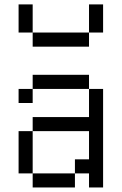

<svg xmlns="http://www.w3.org/2000/svg" viewBox="-20 -832 540 852"><path d="M125 -62.5V0H312.5V-62.5ZM125 -62.5V-250H62.5V-62.5ZM375 -62.5V0H437.5V-437.5H375Q375 -437.5 375 -312.5H125V-250H375Q375 -250 375 -125H312.5V-62.5ZM125 -437.5H62.5V-375H125ZM125 -437.5H375V-500H125ZM125 -687.5V-625H375V-687.5ZM125 -687.5Q125 -687.5 125 -812.5H62.5Q62.5 -812.5 62.5 -687.5ZM375 -687.5H437.5Q437.5 -687.5 437.5 -812.5H375Q375 -812.5 375 -687.5Z"/></svg>

Font: BFUnifontExMono
Style: Regular
Weight: 500
Version: Version 15.0.06